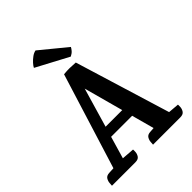

<svg xmlns="http://www.w3.org/2000/svg" viewBox="-253 -1038 1167 1167"><g transform="rotate(-45 330.0 -455.0)"><path d="M178 -71 259 -65Q260 -60 259 -44Q258 -28 248.5 -14Q239 0 214 0H13Q14 -5 14.5 -20.5Q15 -36 24 -51Q33 -66 57 -67L96 -69ZM574 -71 645 -65Q646 -60 645 -44Q644 -28 634.5 -14Q625 0 600 0H366Q367 -5 367.5 -20.5Q368 -36 377 -51Q386 -66 410 -67L439 -69ZM172 -281H444V-214H172ZM455 -13 290 -620 338 -619 157 0H73L286 -685Q316 -688 336.5 -687.5Q357 -687 387 -685L582 -48ZM184 -842 391 -732Q409 -741 418.5 -752Q428 -763 433 -773L266 -910Q249 -907 232 -894.5Q215 -882 202 -867.5Q189 -853 184 -842Z"/></g></svg>

Font: Karma Variable Light
Style: Regular
Weight: 300
Designer: Joana Correia
Foundry: Indian Type Foundry
Version: Version 3.000